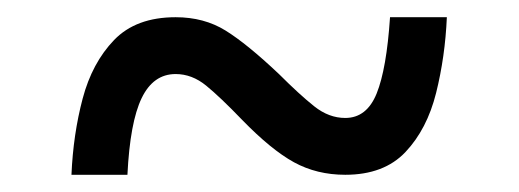

<svg xmlns="http://www.w3.org/2000/svg" viewBox="-20 -480 603 223"><path d="M63 -277Q65 -324 76 -365.5Q87 -407 112.5 -433.5Q138 -460 184 -460Q217 -460 242 -444.5Q267 -429 304 -394Q328 -370 345 -356.5Q362 -343 381 -343Q406 -343 417.5 -371.5Q429 -400 433 -460H499Q497 -414 486.5 -372Q476 -330 451 -303.5Q426 -277 381 -277Q348 -277 321.5 -291.5Q295 -306 261 -341Q236 -367 219.5 -380.5Q203 -394 184 -394Q158 -394 144.5 -366Q131 -338 128 -277Z"/></svg>

Font: Noto Sans Mono SemiCondensed SemiBold
Style: Regular
Weight: 600
Width: 4
Designer: Monotype Design Team
Foundry: Monotype Imaging Inc.
Version: Version 2.014; ttfautohint (v1.8.4.7-5d5b)